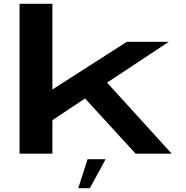

<svg xmlns="http://www.w3.org/2000/svg" viewBox="-20 -805 972 1006"><path d="M422 -293 690.5 0H879.5L537 -376.5ZM82.5 0H254.5V-175.5L430 -292L535.5 -368.5L864.5 -586H644.5L254.5 -336V-785H82.5ZM390 181H451L533.5 29H439Z"/></svg>

Font: Anybody ExtraExpanded SemiBold
Style: Regular
Weight: 600
Width: 8
Version: Version 1.113;gftools[0.9.25]